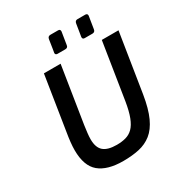

<svg xmlns="http://www.w3.org/2000/svg" viewBox="-213 -1080 1161 1235"><g transform="rotate(-30 368.0 -463.0)"><path d="M343 6Q226 6 166 -44Q106 -94 106 -211Q106 -237 109.5 -270Q113 -303 119 -338L182 -738H306L240 -320Q236 -292 233 -266Q230 -240 230 -220Q230 -159 261 -132Q292 -105 359 -105Q397 -105 427 -113.5Q457 -122 479.5 -144.5Q502 -167 518.5 -209.5Q535 -252 546 -320L612 -738H736L667 -302Q651 -203 623 -142Q595 -81 554.5 -49Q514 -17 461.5 -5.5Q409 6 343 6ZM523 -803Q507 -803 507 -818Q507 -819 507.5 -823Q508 -827 511.5 -847Q515 -867 522 -912Q525 -932 543 -932H601Q617 -932 617 -917Q617 -917 616.5 -912Q616 -907 612.5 -887.5Q609 -868 602 -822Q599 -803 580 -803ZM321 -803Q305 -803 305 -818Q305 -819 306 -823Q307 -827 310 -847Q313 -867 320 -912Q323 -932 342 -932H399Q415 -932 415 -917Q415 -917 414.5 -912Q414 -907 410.5 -887.5Q407 -868 400 -822Q398 -803 378 -803Z"/></g></svg>

Font: Exo Thin SemiBold
Style: Italic
Weight: 600
Italic angle: -9°
Version: Version 2.000